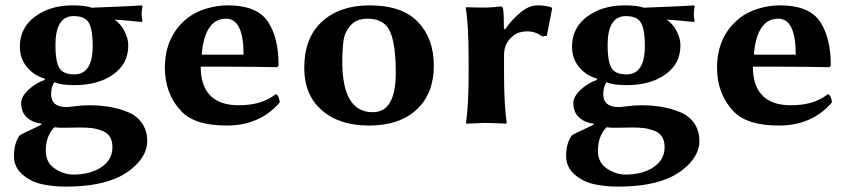

<svg xmlns="http://www.w3.org/2000/svg" viewBox="-20 -459 3170 717"><path d="M459 -289.1Q459 -221.2 403.1 -181.2Q347.2 -141.1 257.8 -141.1Q208.5 -141.1 182.6 -151.9Q170.9 -134.3 170.9 -106.9Q170.9 -59.1 229 -59.1Q231 -59.1 235.6 -59.6Q240.2 -60.1 248 -61Q286.1 -65.9 311 -65.9Q351.1 -65.9 385 -60.5Q418.9 -55.2 453.9 -42Q488.8 -28.8 509.3 -0.5Q529.8 27.8 529.8 67.9Q529.8 106.9 501 142.3Q472.2 177.7 426.3 200.7Q350.1 238.3 225.1 237.8Q176.3 237.8 135.3 228.5Q94.2 219.2 63.2 192.1Q32.2 165 32.2 124Q32.2 74.2 54.2 45.9Q65.4 39.1 96.2 25.1Q127 11.2 138.2 3.9Q59.1 -8.3 59.1 -74.2Q59.1 -98.1 85.4 -123Q111.8 -147.9 146 -160.2L147.9 -165Q123 -172.9 108.4 -183.1Q53.7 -221.2 54.2 -285.2Q54.2 -355 110.6 -397Q167 -439 251 -439Q295.9 -439 323.2 -430.2Q351.1 -431.6 416.5 -434.1Q481.9 -436.5 508.8 -439L512.2 -436Q509.3 -421.9 508.8 -407.2Q508.8 -393.6 512.2 -379.9L508.8 -377Q496.1 -377.9 460.4 -381.6Q424.8 -385.3 407.7 -385.7Q430.7 -370.1 444.8 -342.8Q459 -315.4 459 -289.1ZM326.2 -288.1Q326.2 -348.1 312 -373.5Q297.9 -398.9 254.9 -398.9Q187 -398.9 187 -290Q187 -231 200.9 -206.1Q214.8 -181.2 257.8 -181.2Q326.2 -181.2 326.2 -288.1ZM183.1 16.1Q150.9 49.3 150.9 104Q150.9 148.9 185.1 170.9Q219.2 192.9 252.9 192.9Q317.9 192.9 358.9 165Q399.9 137.2 399.9 90.8Q399.9 65.9 389.4 50.5Q378.9 35.2 358.4 28.1Q337.9 21 319.8 19Q301.8 17.1 275.9 17.1Q271 17.1 247.1 17.6Q223.1 18.1 206.1 18.1Q199.2 18.1 183.1 16.1Z M733.4 -254.9H889.6Q889.6 -388.7 824.7 -389.2Q786.1 -389.2 764.2 -358.9Q738.3 -324.2 733.4 -254.9ZM1008.8 -106.9Q1015.6 -106.9 1020 -96.9Q1024.4 -86.9 1024.4 -76.2Q950.2 9.8 826.7 9.8Q708.5 9.8 658.7 -42Q595.7 -106.9 595.7 -206.1Q595.7 -321.8 677.2 -389.2Q706.1 -413.1 747.6 -426Q789.1 -439 831.5 -439Q938.5 -439 979.5 -379.4Q1020.5 -319.8 1020.5 -213.9L1014.6 -208Q928.7 -210 829.1 -210H729.5Q729.5 -141.1 762.7 -105Q798.3 -65.9 871.6 -65.9Q958 -65.9 1008.8 -106.9Z M1116.2 -205.1Q1116.2 -317.9 1182.6 -378.4Q1249 -439 1360.4 -439Q1481.4 -439 1540.8 -377Q1600.1 -314.9 1600.1 -213.9Q1600.1 -109.9 1536.1 -50Q1472.2 9.8 1358.4 9.8Q1246.6 9.8 1181.4 -47.6Q1116.2 -105 1116.2 -205.1ZM1353 -389.2Q1312 -389.2 1290 -365Q1268.1 -340.8 1263.2 -309.8Q1258.3 -278.8 1258.3 -228Q1258.3 -40 1372.1 -40Q1458 -40 1458 -187Q1458 -295.9 1436 -342.5Q1414.1 -389.2 1353 -389.2Z M1866.2 -349.1Q1890.1 -384.3 1922.6 -411.6Q1955.1 -439 1987.3 -439Q2014.2 -439 2038.1 -432.1L2042 -428.2L2022 -325.2L2003.9 -323.2Q1980 -342.3 1946.3 -341.8Q1933.1 -341.8 1916.5 -336.9Q1899.9 -332 1881.1 -310.1Q1862.3 -288.1 1862.3 -252.9V-180.2Q1862.3 -71.3 1872.1 0L1870.1 2.9Q1822.3 0 1788.1 0L1721.2 2.9L1720.2 0Q1730 -67.9 1730 -180.2V-234.9Q1730 -367.7 1719.2 -429.2L1721.2 -432.1Q1806.2 -428.2 1850.1 -435.1Q1856.9 -435.1 1858.9 -424.8Q1861.8 -409.2 1861.8 -352.1Z M2521 -289.1Q2521 -221.2 2465.1 -181.2Q2409.2 -141.1 2319.8 -141.1Q2270.5 -141.1 2244.6 -151.9Q2232.9 -134.3 2232.9 -106.9Q2232.9 -59.1 2291 -59.1Q2293 -59.1 2297.6 -59.6Q2302.2 -60.1 2310.1 -61Q2348.1 -65.9 2373 -65.9Q2413.1 -65.9 2447 -60.5Q2481 -55.2 2515.9 -42Q2550.8 -28.8 2571.3 -0.5Q2591.8 27.8 2591.8 67.9Q2591.8 106.9 2563 142.3Q2534.2 177.7 2488.3 200.7Q2412.1 238.3 2287.1 237.8Q2238.3 237.8 2197.3 228.5Q2156.2 219.2 2125.2 192.1Q2094.2 165 2094.2 124Q2094.2 74.2 2116.2 45.9Q2127.4 39.1 2158.2 25.1Q2189 11.2 2200.2 3.9Q2121.1 -8.3 2121.1 -74.2Q2121.1 -98.1 2147.5 -123Q2173.8 -147.9 2208 -160.2L2210 -165Q2185.1 -172.9 2170.4 -183.1Q2115.7 -221.2 2116.2 -285.2Q2116.2 -355 2172.6 -397Q2229 -439 2313 -439Q2357.9 -439 2385.3 -430.2Q2413.1 -431.6 2478.5 -434.1Q2543.9 -436.5 2570.8 -439L2574.2 -436Q2571.3 -421.9 2570.8 -407.2Q2570.8 -393.6 2574.2 -379.9L2570.8 -377Q2558.1 -377.9 2522.5 -381.6Q2486.8 -385.3 2469.7 -385.7Q2492.7 -370.1 2506.8 -342.8Q2521 -315.4 2521 -289.1ZM2388.2 -288.1Q2388.2 -348.1 2374 -373.5Q2359.9 -398.9 2316.9 -398.9Q2249 -398.9 2249 -290Q2249 -231 2262.9 -206.1Q2276.9 -181.2 2319.8 -181.2Q2388.2 -181.2 2388.2 -288.1ZM2245.1 16.1Q2212.9 49.3 2212.9 104Q2212.9 148.9 2247.1 170.9Q2281.2 192.9 2314.9 192.9Q2379.9 192.9 2420.9 165Q2461.9 137.2 2461.9 90.8Q2461.9 65.9 2451.4 50.5Q2440.9 35.2 2420.4 28.1Q2399.9 21 2381.8 19Q2363.8 17.1 2337.9 17.1Q2333 17.1 2309.1 17.6Q2285.2 18.1 2268.1 18.1Q2261.2 18.1 2245.1 16.1Z M2795.4 -254.9H2951.7Q2951.7 -388.7 2886.7 -389.2Q2848.1 -389.2 2826.2 -358.9Q2800.3 -324.2 2795.4 -254.9ZM3070.8 -106.9Q3077.6 -106.9 3082 -96.9Q3086.4 -86.9 3086.4 -76.2Q3012.2 9.8 2888.7 9.8Q2770.5 9.8 2720.7 -42Q2657.7 -106.9 2657.7 -206.1Q2657.7 -321.8 2739.3 -389.2Q2768.1 -413.1 2809.6 -426Q2851.1 -439 2893.6 -439Q3000.5 -439 3041.5 -379.4Q3082.5 -319.8 3082.5 -213.9L3076.7 -208Q2990.7 -210 2891.1 -210H2791.5Q2791.5 -141.1 2824.7 -105Q2860.4 -65.9 2933.6 -65.9Q3020 -65.9 3070.8 -106.9Z"/></svg>

Font: Linux Biolinum O
Style: Bold
Weight: 700
Designer: Philipp H. Poll
Foundry: Philipp H. Poll
Version: Version 1.3.2